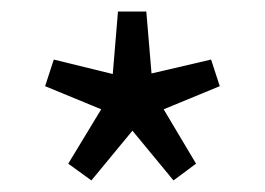

<svg xmlns="http://www.w3.org/2000/svg" viewBox="-20 -732 458 332"><path d="M138 -420 98 -449 155 -543 58 -583 73 -629 175 -604 184 -712H233L242 -605L345 -629L360 -583L263 -543L319 -449L280 -420L209 -506Z"/></svg>

Font: Giro Regular
Style: Regular
Weight: 400
Designer: Paul D. Hunt
Foundry: Adobe Systems Incorporated
Version: Version 1.000;PS 1.0;hotconv 1.0.88;makeotf.lib2.5.647800